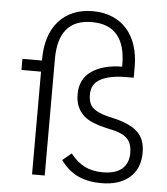

<svg xmlns="http://www.w3.org/2000/svg" viewBox="-54 -800 749 860"><g transform="rotate(5 321.0 -370.0)"><path d="M606 -140Q606 -68 560 -28Q514 12 433 12Q371 12 326.5 -9.5Q282 -31 250 -76L290 -109Q320 -71 354.5 -54Q389 -37 436 -37Q492 -37 521.5 -62Q551 -87 551 -134Q551 -174 531.5 -196Q512 -218 466 -229L430 -237Q400 -244 375 -254Q350 -264 332 -280Q314 -296 303.5 -319.5Q293 -343 293 -376Q293 -445 344.5 -480Q396 -515 481 -516V-525Q481 -613 443 -658Q405 -703 329 -703Q253 -703 215.5 -658Q178 -613 178 -525V0H121V-462H33V-512H121V-521Q121 -573 135 -616Q149 -659 175.5 -689Q202 -719 240.5 -735.5Q279 -752 329 -752Q378 -752 417 -735.5Q456 -719 482.5 -689Q509 -659 523 -616Q537 -573 537 -521V-471H502Q432 -471 390 -449.5Q348 -428 348 -379Q348 -337 370.5 -318Q393 -299 438 -288L473 -280Q540 -263 573 -231.5Q606 -200 606 -140Z"/></g></svg>

Font: IBM Plex Sans Hebrew Light
Style: Regular
Weight: 300
Designer: Mike Abbink, Paul van der Laan, Pieter van Rosmalen, Yanek Iontef
Foundry: Bold Monday
Version: Version 1.2